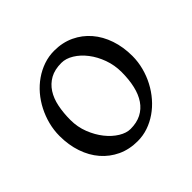

<svg xmlns="http://www.w3.org/2000/svg" viewBox="-125 -604 754 754"><g transform="rotate(-45 251.5 -227.5)"><path d="M389.2 -222.2Q389.2 -260.7 376.5 -295.7Q363.8 -330.6 343.3 -357.2Q322.8 -383.8 297.4 -399.4Q272 -415 247.1 -415Q210 -415 184.6 -400.9Q159.2 -386.7 143.3 -362.1Q127.4 -337.4 120.6 -303.7Q113.8 -270 113.8 -231Q113.8 -192.4 127.4 -157.5Q141.1 -122.6 162.1 -96.2Q183.1 -69.8 208.3 -54.4Q233.4 -39.1 255.9 -39.1Q290.5 -39.1 315.7 -52Q340.8 -64.9 357.2 -88.9Q373.5 -112.8 381.3 -146.5Q389.2 -180.2 389.2 -222.2ZM463.9 -236.8Q463.9 -204.6 455.6 -173.1Q447.3 -141.6 432.6 -113.8Q418 -85.9 397.5 -62.3Q377 -38.6 352.3 -21.5Q327.6 -4.4 299.8 5.1Q272 14.6 242.2 14.6Q195.8 14.6 158.4 -2.9Q121.1 -20.5 94.5 -51.3Q67.9 -82 53.5 -124.5Q39.1 -167 39.1 -216.8Q39.1 -249 47.1 -280.3Q55.2 -311.5 69.6 -339.6Q84 -367.7 104.2 -391.4Q124.5 -415 149.2 -432.1Q173.8 -449.2 202.1 -459Q230.5 -468.8 261.2 -468.8Q307.1 -468.8 344.5 -451.2Q381.8 -433.6 408.4 -402.6Q435.1 -371.6 449.5 -329.1Q463.9 -286.6 463.9 -236.8Z"/></g></svg>

Font: Subset of Gentium
Style: Regular
Weight: 400
Designer: J. Victor Gaultney
Version: Version 1.02; 2005; OFL release